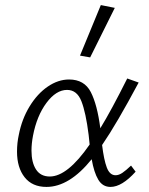

<svg xmlns="http://www.w3.org/2000/svg" viewBox="-20 -731 586 756"><path d="M496 -79 514 -55Q460 5 415 5Q384 5 367 -23.5Q350 -52 341 -104Q253 5 163 5Q107 5 77 -33Q47 -71 47 -134Q47 -168 54 -200Q66 -262 96.5 -312Q127 -362 168 -390Q209 -418 252 -418Q312 -418 337.5 -368.5Q363 -319 375 -226Q418 -296 481 -422L526 -406Q439 -243 382 -160Q389 -102 400.5 -71.5Q412 -41 435 -41Q448 -41 462 -50.5Q476 -60 496 -79ZM333 -162 329 -200Q318 -288 300.5 -332.5Q283 -377 244 -377Q201 -377 163 -326Q125 -275 110 -197Q104 -166 104 -138Q104 -91 122 -63.5Q140 -36 176 -36Q246 -36 333 -162ZM295 -512 377 -711 432 -700 335 -505Z"/></svg>

Font: Ysabeau Semilight
Style: Italic
Weight: 300
Italic angle: -12°
Designer: Christian Thalmann (Catharsis Fonts)
Version: Version 0.003